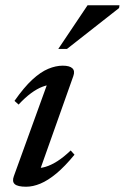

<svg xmlns="http://www.w3.org/2000/svg" viewBox="-20 -697 473 728"><path d="M32.5 -29 164 -392 182 -376Q163.5 -376.5 142 -368.5Q120.5 -360.5 97.5 -343.5Q74.5 -326.5 50.5 -300.5L35 -314.5Q71 -366 102.5 -395Q134 -424 162.8 -436Q191.5 -448 218 -448Q244 -448 254.5 -438Q265 -428 258 -408.5L126 -36.5L112 -60Q130 -58 151.8 -64.2Q173.5 -70.5 197.8 -86Q222 -101.5 248 -126.5L262.5 -110.5Q226 -66 193.8 -39.2Q161.5 -12.5 133.2 -0.8Q105 11 79 11Q47 11 36 1.2Q25 -8.5 32.5 -29ZM201 -511.5 312 -677H433L431.5 -666.5L234 -511.5Z"/></svg>

Font: Newsreader 24pt Medium
Style: Italic
Weight: 500
Italic angle: -17°
Designer: Hugues Gentile
Foundry: Production Type
Version: Version 1.003